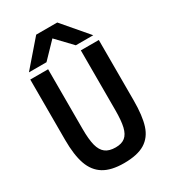

<svg xmlns="http://www.w3.org/2000/svg" viewBox="-227 -1059 1053 1184"><g transform="rotate(-30 300.0 -467.0)"><path d="M56 -295V-725H183V-300Q183 -225.5 194.2 -182.2Q205.5 -139 231.8 -119Q258 -99 304 -99Q347 -99 371.2 -118.8Q395.5 -138.5 405.8 -181.8Q416 -225 416 -300V-725H544V-295Q544 -185.5 523 -119.8Q502 -54 449 -21.5Q396 11 300 11Q209.5 11 156.2 -21.8Q103 -54.5 79.5 -121.2Q56 -188 56 -295ZM226 -946.5H376L529 -767.5H405L301 -876.5L196 -767.5H71Z"/></g></svg>

Font: JuliaMono
Style: Bold
Weight: 700
Monospace: yes
Designer: cormullion
Foundry: corm
Version: Version 0.055; ttfautohint (v1.8.4)